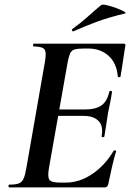

<svg xmlns="http://www.w3.org/2000/svg" viewBox="-20 -815 571 835"><path d="M20 0Q17 0 17 -6Q17 -12 20 -12Q47 -12 61 -17Q75 -22 82 -37Q89 -52 94 -81L175 -544Q183 -587 173.5 -600Q164 -613 126 -613Q124 -613 124 -619Q124 -625 126 -625H519Q527 -625 525 -616Q522 -597 518 -571Q514 -545 510.5 -521Q507 -497 504 -482Q503 -478 497.5 -479.5Q492 -481 492 -483Q488 -539 453 -571.5Q418 -604 363 -604H345Q317 -604 303.5 -599.5Q290 -595 284.5 -582Q279 -569 274 -543L193 -85Q186 -45 195 -33Q204 -21 241 -21H267Q326 -21 381.5 -58.5Q437 -96 474 -159Q476 -162 481.5 -160.5Q487 -159 485 -157Q476 -128 467 -88.5Q458 -49 451 -15Q448 0 435 0ZM434 -222Q433 -218 427 -218.5Q421 -219 422 -223Q430 -267 408.5 -289Q387 -311 344 -311H187L191 -339H351Q396 -339 421 -356.5Q446 -374 455 -415Q456 -420 462 -419.5Q468 -419 467 -414Q462 -382 458 -363.5Q454 -345 450 -325Q446 -300 442.5 -275.5Q439 -251 434 -222ZM300 -679Q296 -677 293.5 -682.5Q291 -688 295 -689Q331 -715 361 -742Q391 -769 420 -793Q425 -797 444.5 -792.5Q464 -788 485.5 -780Q507 -772 519.5 -765Q532 -758 522 -756Q455 -740 403 -721Q351 -702 300 -679Z"/></svg>

Font: Cormorant Infant Light
Style: Italic
Weight: 300
Italic angle: -10°
Designer: Christian Thalmann (Catharsis Fonts)
Foundry: Catharsis Fonts
Version: Version 4.001